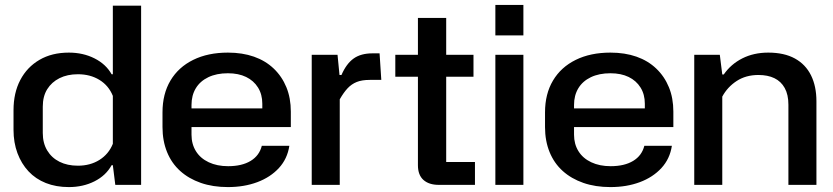

<svg xmlns="http://www.w3.org/2000/svg" viewBox="-20 -752 3388 781"><path d="M260 9Q208 9 166.5 -7.5Q125 -24 96 -55Q67 -86 51 -129Q35 -172 35 -224V-304Q35 -374 62.5 -426.5Q90 -479 140.5 -508.5Q191 -538 260 -538Q318 -538 364.5 -514.5Q411 -491 434 -450H439V-729H554V0H449L439 -80H434Q411 -38 364.5 -14.5Q318 9 260 9ZM297 -78Q347 -78 384.5 -101.5Q422 -125 439 -167V-362Q422 -404 384.5 -427Q347 -450 297 -450Q254 -450 222 -434Q190 -418 172 -389Q154 -360 154 -318V-211Q154 -170 172 -140Q190 -110 222 -94Q254 -78 297 -78Z M907 9Q846 9 797 -8Q748 -25 713 -56.5Q678 -88 659.5 -133.5Q641 -179 641 -235V-295Q641 -370 673.5 -424.5Q706 -479 766 -508.5Q826 -538 907 -538Q966 -538 1013 -521.5Q1060 -505 1093.5 -473Q1127 -441 1145 -397Q1163 -353 1163 -298V-235H741V-311H1059L1047 -294V-330Q1047 -368 1029.5 -396Q1012 -424 981 -439Q950 -454 907 -454Q861 -454 827.5 -438Q794 -422 776.5 -393Q759 -364 759 -325V-204Q759 -166 777 -137Q795 -108 829 -92Q863 -76 908 -76Q964 -76 999.5 -97.5Q1035 -119 1045 -159H1157Q1149 -106 1114.5 -68.5Q1080 -31 1026.5 -11Q973 9 907 9Z M1248 0V-529H1353L1361 -447H1369Q1389 -493 1418.5 -514Q1448 -535 1495 -535H1524L1531 -427H1484Q1452 -427 1431 -418.5Q1410 -410 1394 -393Q1378 -376 1362 -348V0Z M1765 0Q1725 0 1702.5 -20Q1680 -40 1680 -80V-679H1795V-93H1912V0ZM1588 -440V-529H1906V-440Z M1995 0V-529H2109V0ZM1995 -608V-732H2109V-608Z M2463 9Q2402 9 2353 -8Q2304 -25 2269 -56.5Q2234 -88 2215.5 -133.5Q2197 -179 2197 -235V-295Q2197 -370 2229.5 -424.5Q2262 -479 2322 -508.5Q2382 -538 2463 -538Q2522 -538 2569 -521.5Q2616 -505 2649.5 -473Q2683 -441 2701 -397Q2719 -353 2719 -298V-235H2297V-311H2615L2603 -294V-330Q2603 -368 2585.5 -396Q2568 -424 2537 -439Q2506 -454 2463 -454Q2417 -454 2383.5 -438Q2350 -422 2332.5 -393Q2315 -364 2315 -325V-204Q2315 -166 2333 -137Q2351 -108 2385 -92Q2419 -76 2464 -76Q2520 -76 2555.5 -97.5Q2591 -119 2601 -159H2713Q2705 -106 2670.5 -68.5Q2636 -31 2582.5 -11Q2529 9 2463 9Z M2804 0V-529H2908L2918 -449H2924Q2953 -491 2999.5 -514.5Q3046 -538 3105 -538Q3170 -538 3213.5 -514Q3257 -490 3279 -445.5Q3301 -401 3301 -340V0H3187V-326Q3187 -367 3172 -394Q3157 -421 3130 -434Q3103 -447 3065 -447Q3014 -447 2976.5 -422.5Q2939 -398 2918 -359V0Z"/></svg>

Font: Hubot Sans Medium
Style: Regular
Weight: 500
Designer: Deni Anggara
Foundry: GitHub, Inc., Subsidiary of Microsoft Corporation
Version: Version 2.000